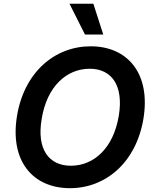

<svg xmlns="http://www.w3.org/2000/svg" viewBox="-20 -981 815 1011"><path d="M735.1 -355.1C774.9 -594.5 651.3 -737.2 457.7 -737.2C269.5 -737.2 108 -602.3 69.6 -371.1C30.2 -132.5 153.4 9.9 348.7 9.9C535.2 9.9 696.4 -123.9 735.1 -355.1ZM199.6 -355.1C226.6 -524.1 329.2 -619 452.4 -619C566.8 -619 632.1 -532.7 605.5 -371.1C577.4 -202.1 475.5 -108.3 353 -108.3C239.3 -108.3 171.5 -192.8 199.6 -355.1ZM345.9 -961.3 427.6 -799H523.8L471.6 -961.3Z"/></svg>

Font: Margiela Sans Semi Bold
Style: Italic
Weight: 600
Italic angle: -9.39999°
Designer: Stefan Endress, Andreas Faust
Version: Version 1.100;FEAKit 1.0